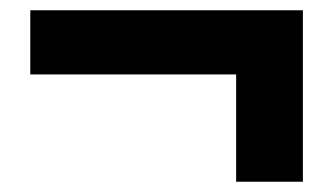

<svg xmlns="http://www.w3.org/2000/svg" viewBox="-20 -460 649 374"><path d="M440 -315H39V-440H570V-106H440Z"/></svg>

Font: Merged Yaku Han JP Black
Style: Regular
Weight: 900
Designer: Ryoko NISHIZUKA 西塚涼子 (kana, bopomofo & ideographs); Paul D. Hunt (Latin, Greek & Cyrillic); Sandoll Communications 산돌커뮤니
Foundry: Adobe
Version: Version 2.004